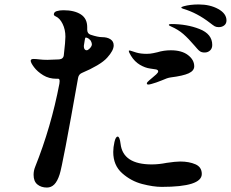

<svg xmlns="http://www.w3.org/2000/svg" viewBox="-20 -831 1040 863"><path d="M998 -739Q998 -725 988 -717Q978 -709 963 -709Q952 -709 945 -713Q938 -717 924 -728Q866 -773 805 -791Q795 -794 795 -797Q795 -800 806 -803Q835 -811 873 -811Q924 -811 961 -790.5Q998 -770 998 -739ZM491 -627Q491 -604 462 -572Q447 -555 416.5 -537Q386 -519 350 -504Q334 -498 331 -481Q261 -85 248 -47Q238 -16 224 -2Q210 12 191 12Q165 12 148 -2Q131 -16 131 -45Q131 -64 138 -81Q210 -261 247 -455Q248 -459 248 -466Q248 -477 242 -477H234Q200 -477 174 -493Q148 -509 133 -529Q118 -549 118 -558Q118 -566 131 -566Q141 -566 157 -564Q173 -562 193 -562Q210 -562 246 -564Q266 -566 267 -585Q274 -645 274 -666Q274 -698 261.5 -723.5Q249 -749 231 -757Q222 -761 222 -766Q222 -777 235 -781Q248 -785 265 -785Q314 -785 343 -766.5Q372 -748 372 -709V-702V-698Q372 -680 387 -675Q420 -664 439 -664Q462 -664 476.5 -654.5Q491 -645 491 -627ZM934 -629Q934 -613 924 -604Q914 -595 900 -595Q887 -595 879.5 -600Q872 -605 865.5 -613Q859 -621 856 -624Q827 -658 804 -678Q781 -698 749 -712Q739 -716 739 -719Q739 -723 749 -723Q820 -723 877 -700.5Q934 -678 934 -629ZM393 -632Q393 -638 388 -648Q381 -657 372.5 -660.5Q364 -664 363 -660Q361 -654 361 -651L357 -626V-621Q357 -614 360.5 -609.5Q364 -605 369 -605Q375 -605 382 -612Q388 -618 390 -622Q393 -627 393 -632ZM569 -580Q559 -596 559 -602Q559 -604 562 -604Q565 -604 573.5 -601Q582 -598 592 -595Q612 -589 639 -589Q655 -589 668.5 -592Q682 -595 687 -596Q716 -605 748 -605Q797 -605 825 -583.5Q853 -562 853 -533Q853 -513 828 -501.5Q803 -490 747 -483Q732 -481 708 -470Q681 -459 662 -454Q652 -451 647 -451Q640 -451 640 -456Q640 -461 651 -470Q662 -479 664 -481Q674 -489 682.5 -497Q691 -505 691 -510Q691 -517 681 -519Q677 -520 654.5 -523Q632 -526 608.5 -540Q585 -554 569 -580ZM887 -49Q887 9 707 9Q669 9 619 -4Q569 -17 529 -52.5Q489 -88 489 -148Q489 -169 494.5 -193Q500 -217 509 -217Q518 -217 522 -184Q533 -92 662 -92Q694 -92 729 -99Q769 -105 790 -105Q830 -105 858.5 -92.5Q887 -80 887 -49Z"/></svg>

Font: Shippori Antique B1
Style: Regular
Weight: 400
Designer: FONTDASU
Foundry: FONTDASU / Google Inc. / but / Adobe
Version: Version 2.001